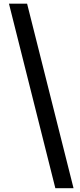

<svg xmlns="http://www.w3.org/2000/svg" viewBox="-20 -826 427 1028"><path d="M276.3 181.5 28 -806.2H125.1L373.7 181.5Z"/></svg>

Font: Noto Sans TC
Style: Regular
Weight: 100
Designer: Ryoko NISHIZUKA 西塚涼子 (kana, bopomofo & ideographs); Paul D. Hunt (Latin, Greek & Cyrillic); Sandoll Communications 산돌커뮤니
Foundry: Adobe
Version: Version 2.004;hotconv 1.0.118;makeotfexe 2.5.65603